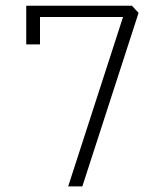

<svg xmlns="http://www.w3.org/2000/svg" viewBox="-20 -662 570 682"><path d="M122.1 -504.4H73.2V-641.6H448.7L472.2 -616.2L272.5 0H222.2L417 -601.6H122.1Z"/></svg>

Font: AzarMehrMonospaced
Style: SerifRegular
Weight: 1
Designer: Amin Abedi
Version: Version 1.00